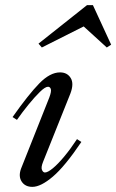

<svg xmlns="http://www.w3.org/2000/svg" viewBox="-20 -721 453 748"><path d="M106 7Q78 7 64.5 -13.5Q51 -34 62 -64L172 -341Q181 -365 178 -374Q175 -383 167 -383Q156 -383 135.5 -363Q115 -343 91 -313.5Q67 -284 46 -254L29 -265Q91 -353 133 -396Q175 -439 214 -439Q242 -439 255.5 -417Q269 -395 254 -356L148 -91Q139 -69 143.5 -59Q148 -49 155 -49Q166 -49 186 -65.5Q206 -82 230.5 -111.5Q255 -141 280 -179L297 -168Q233 -73 186 -33Q139 7 106 7ZM342 -701 413 -547 396 -536 306 -618 143 -536 130 -551 319 -701Z"/></svg>

Font: Ibarra Real Nova Medium
Style: Italic
Weight: 500
Italic angle: -22°
Designer: Jose Maria Ribagorda & Octavio Pardo
Foundry: Octavio Pardo
Version: Version 2.000